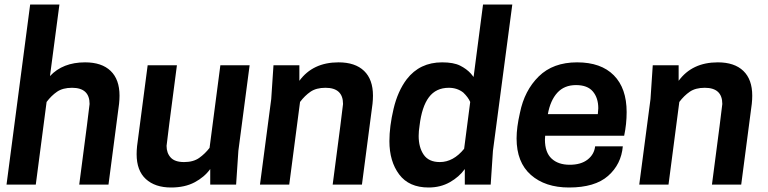

<svg xmlns="http://www.w3.org/2000/svg" viewBox="-20 -820 3414 853"><path d="M462 0H332Q377 -342 378 -358Q378 -430 300 -430Q259 -430 233.5 -412.5Q208 -395 187 -367L139 0H9L114 -800H244L202 -482Q259 -543 358 -543Q432 -543 471.5 -505Q511 -467 511 -395Q511 -378 509 -359Z M740 13Q669 13 628 -24.5Q587 -62 587 -135Q587 -152 589 -171L636 -530H766Q721 -188 720 -172Q720 -140 738.5 -120Q757 -100 798 -100Q839 -100 865 -118.5Q891 -137 911 -163L959 -530H1089L1039 -150L1029 0H914V-69Q888 -33 844.5 -10Q801 13 740 13Z M1588 0H1458Q1503 -342 1504 -358Q1504 -430 1426 -430Q1385 -430 1359.5 -412.5Q1334 -395 1313 -367L1265 0H1135L1185 -380L1195 -530H1310V-461Q1370 -543 1484 -543Q1558 -543 1597.5 -505Q1637 -467 1637 -395Q1637 -378 1635 -359Z M1884 13Q1797 13 1753.5 -45Q1710 -103 1710 -193Q1710 -258 1728.5 -336.5Q1747 -415 1787 -468Q1845 -543 1944 -543Q1995 -543 2024 -528.5Q2053 -514 2072 -493L2084 -478L2126 -800H2256L2170 -150L2160 0H2045V-69Q2020 -34 1978.5 -10.5Q1937 13 1884 13ZM1934 -100Q1994 -100 2042 -159L2069 -367Q2060 -388 2038 -409Q2011 -430 1974 -430Q1917 -430 1885.5 -388Q1854 -346 1844 -262Q1840 -237 1840 -216Q1840 -165 1862.5 -132.5Q1885 -100 1934 -100Z M2508 13Q2402 13 2338.5 -43Q2275 -99 2275 -205Q2275 -254 2290 -319Q2310 -418 2373.5 -480.5Q2437 -543 2544 -543Q2650 -543 2707 -485.5Q2764 -428 2764 -322Q2764 -269 2753 -217H2402L2401 -200Q2401 -143 2430.5 -115.5Q2460 -88 2511 -88Q2561 -88 2590.5 -111Q2620 -134 2624 -170H2747Q2740 -90 2681.5 -38.5Q2623 13 2508 13ZM2636 -313 2638 -339Q2638 -385 2614 -413.5Q2590 -442 2539 -442Q2487 -442 2456 -408Q2425 -374 2414 -313Z M3273 0H3143Q3188 -342 3189 -358Q3189 -430 3111 -430Q3070 -430 3044.5 -412.5Q3019 -395 2998 -367L2950 0H2820L2870 -380L2880 -530H2995V-461Q3055 -543 3169 -543Q3243 -543 3282.5 -505Q3322 -467 3322 -395Q3322 -378 3320 -359Z"/></svg>

Font: Tanohe Sans SemiBold
Style: Italic
Weight: 600
Designer: Village Type and Design LLC & Cristiano Sobral
Foundry: Cooper Hewitt Smithsonian Design Museum
Version: Version 1.00;September 29, 2021;FontCreator 13.0.0.2655 64-b